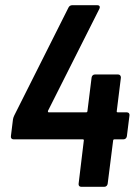

<svg xmlns="http://www.w3.org/2000/svg" viewBox="-20 -720 527 740"><path d="M469 -287H434C431 -287 429 -289 430 -292L446 -421C446 -428 442 -433 435 -433H346C339 -433 334 -428 333 -421L317 -292C317 -289 315 -287 312 -287H168C165 -287 164 -290 165 -293L363 -686C367 -695 363 -700 355 -700H259C252 -700 247 -697 244 -691L35 -275C32 -269 31 -265 30 -260L22 -195C21 -188 25 -183 32 -183H299C302 -183 304 -181 303 -178L283 -12C282 -5 286 0 293 0H382C389 0 394 -5 395 -12L416 -178C416 -181 418 -183 421 -183H456C463 -183 468 -188 469 -195L479 -275C480 -282 476 -287 469 -287Z"/></svg>

Font: Barlow Semi Condensed SemiBold
Style: Italic
Weight: 600
Width: 4
Italic angle: -7°
Designer: Jeremy Tribby
Foundry: Tribby Type
Version: Version 1.422;hotconv 1.0.109;makeotfexe 2.5.65596